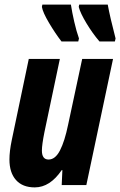

<svg xmlns="http://www.w3.org/2000/svg" viewBox="-20 -804 522 834"><path d="M21 -111Q21 -147 31 -195L105 -548H240L173 -230Q162 -175 162 -150Q162 -111 191 -111Q220 -111 240.5 -150.5Q261 -190 276 -263L337 -548H471L355 0H248L251 -65H248Q197 10 131 10Q78 10 49.5 -22Q21 -54 21 -111ZM162 -774 164 -784H288Q293 -751 302.5 -709.5Q312 -668 323 -637L320 -624H247Q220 -659 193 -704.5Q166 -750 162 -774ZM322 -774 324 -784H448Q458 -729 482 -637L479 -624H412Q382 -659 355.5 -703Q329 -747 322 -774Z"/></svg>

Font: Noto Sans Display Ex Bold Cond
Style: Italic
Weight: 800
Width: 3
Italic angle: -12°
Designer: Monotype Design team
Foundry: Monotype Imaging Inc.
Version: Version 1.000